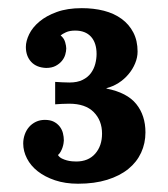

<svg xmlns="http://www.w3.org/2000/svg" viewBox="-20 -736 405 464"><path d="M36.1 -389.2Q36.1 -400.4 39.8 -410.9Q43.5 -421.4 50.3 -429.2Q57.1 -437 66.9 -441.7Q76.7 -446.3 88.4 -446.3Q101.6 -446.3 110.4 -441.7Q119.1 -437 124.5 -429.9Q129.9 -422.9 132.1 -414.1Q134.3 -405.3 134.3 -396.5Q134.3 -393.6 133.5 -389.2Q132.8 -384.8 131.1 -379.6Q129.4 -374.5 126.7 -369.6Q124 -364.7 120.1 -361.3Q123.5 -356 129.4 -353Q135.3 -350.1 141.6 -348.4Q147.9 -346.7 154.1 -346.2Q160.2 -345.7 164.1 -345.7Q193.4 -345.7 210 -364.5Q226.6 -383.3 226.6 -413.1Q226.6 -444.8 206.5 -465.1Q186.5 -485.4 147 -485.4Q139.2 -485.4 129.2 -484.9Q119.1 -484.4 113.3 -483.9V-538.1Q122.1 -537.6 130.9 -537.1Q139.6 -536.6 147.9 -536.6Q167 -536.6 179.7 -543Q192.4 -549.3 199.7 -559.3Q207 -569.3 210.2 -581.5Q213.4 -593.8 213.4 -605.5Q213.4 -632.3 200 -647.2Q186.5 -662.1 161.6 -662.1Q148.4 -662.1 139.4 -658Q130.4 -653.8 126.5 -650.4Q134.8 -643.6 137.5 -634Q140.1 -624.5 140.1 -619.1Q140.1 -612.3 137.7 -604Q135.3 -595.7 129.4 -588.6Q123.5 -581.5 114.3 -576.7Q105 -571.8 91.3 -571.8Q67.9 -572.8 55.2 -586.7Q42.5 -600.6 42.5 -622.6Q42.5 -636.7 50.5 -653.3Q58.6 -669.9 75.2 -683.8Q91.8 -697.8 117.2 -707Q142.6 -716.3 177.7 -716.3Q206.5 -716.3 231.2 -710Q255.9 -703.6 273.9 -690.4Q292 -677.2 302.2 -657.5Q312.5 -637.7 312.5 -611.3Q312.5 -597.2 306.6 -583Q300.8 -568.8 290.5 -556.6Q280.3 -544.4 266.6 -535.6Q252.9 -526.9 237.3 -522.9V-522Q287.1 -512.2 309.3 -484.6Q331.5 -457 331.5 -416Q331.5 -389.6 321 -366.9Q310.5 -344.2 290 -327.6Q269.5 -311 239 -301.5Q208.5 -292 168.5 -292Q137.7 -292 113 -300.3Q88.4 -308.6 71.3 -322Q54.2 -335.4 45.2 -353Q36.1 -370.6 36.1 -389.2Z"/></svg>

Font: DimaBanoo
Style: Bold
Weight: 800
Designer: R.Balvardi
Foundry: R.Balvardi
Version: Version 1.0.0-alpha3